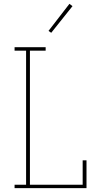

<svg xmlns="http://www.w3.org/2000/svg" viewBox="-20 -981 540 1001"><path d="M56 0V-18H116V-717H56V-735H218V-717H136V-18H411V-145H431V0ZM247 -810 233 -820 342 -961 358 -949Z"/></svg>

Font: Iosevka Slab Thin
Style: Regular
Weight: 100
Monospace: yes
Designer: Belleve Invis
Foundry: Belleve Invis
Version: Version 11.1.0; ttfautohint (v1.8.3)